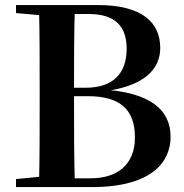

<svg xmlns="http://www.w3.org/2000/svg" viewBox="-20 -761 748 781"><path d="M45.1 0H212.6V-47.3H198.2L45.1 -32.6ZM138.6 0H284.8C281.1 -117.6 281.1 -236.9 281.1 -373.6V-394.5C281.1 -513.9 281.1 -627.9 284.8 -740.5H138.6C141.4 -626.1 141.4 -512.2 141.4 -397.6V-355.9C141.4 -235.6 141.4 -116.6 138.6 0ZM212.6 0H352.9C600.7 0 673.9 -104.6 673.9 -204.5C673.9 -313.8 592.1 -386.7 389.4 -397.3L386.3 -387.6C571.2 -407.4 631.8 -482.2 631.8 -566.3C631.8 -667.9 560.2 -740.5 377.6 -740.5H212.6V-704.1H340.1C450.5 -704.1 495.2 -652.1 495.2 -562.7C495.2 -461.7 439.4 -404.1 327.9 -404.1H212.6V-369.8H336.7C468.3 -369.8 528.8 -315.9 528.8 -202.3C528.8 -93.6 460.8 -35.6 347.1 -35.6H212.6ZM45.1 -707.9 198.2 -694.2H212.6V-740.5H45.1Z"/></svg>

Font: Source Han Serif CN VF
Style: Regular
Weight: 250
Designer: Ryoko NISHIZUKA 西塚涼子 (kana & ideographs); Frank Grießhammer (Latin, Greek & Cyrillic); Wenlong ZHANG 张文龙 (bopomofo); San
Foundry: Adobe
Version: Version 2.002;hotconv 1.1.0;makeotfexe 2.6.0